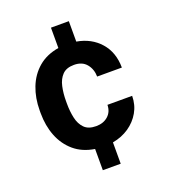

<svg xmlns="http://www.w3.org/2000/svg" viewBox="-139 -745 854 966"><g transform="rotate(-20 288.5 -262.5)"><path d="M290 -100.1Q329.1 -100.1 354 -122.3Q378.9 -144.5 379.4 -181.6H511.7Q511.2 -133.3 489 -94.5Q466.8 -55.7 428.5 -29.5Q390.1 -3.4 340.8 5.4V119.6H245.1V5.9Q179.7 -4.4 136.2 -41.5Q92.8 -78.6 71 -134.3Q49.3 -189.9 49.3 -256.8V-271Q49.3 -337.9 71 -393.8Q92.8 -449.7 136.2 -486.8Q179.7 -523.9 245.1 -534.7V-643.6H340.8V-534.2Q417.5 -521 464.4 -468Q511.2 -415 511.7 -333H379.4Q378.9 -372.6 356 -400.4Q333 -428.2 289.6 -428.2Q248.5 -428.2 227.1 -406Q205.6 -383.8 197.8 -347.9Q189.9 -312 189.9 -271V-256.8Q189.9 -215.3 197.8 -179.7Q205.6 -144 227.1 -122.1Q248.5 -100.1 290 -100.1Z"/></g></svg>

Font: Vazirmatn RD UI
Style: Bold
Weight: 700
Designer: Saber Rastikerdar
Foundry: Saber Rastikerdar
Version: Version 33.003